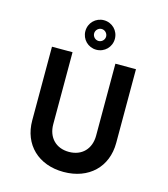

<svg xmlns="http://www.w3.org/2000/svg" viewBox="-127 -969 945 1082"><g transform="rotate(15 345.0 -427.5)"><path d="M345 -102C269 -102 220 -153 220 -230V-650H100V-220C100 -79 198 15 345 15C492 15 590 -79 590 -220V-650H470V-230C470 -153 421 -102 345 -102ZM259 -784C259 -736 297 -698 345 -698C393 -698 431 -736 431 -784C431 -832 393 -870 345 -870C297 -870 259 -832 259 -784ZM310 -784C310 -803 326 -819 345 -819C364 -819 380 -803 380 -784C380 -765 364 -749 345 -749C326 -749 310 -765 310 -784Z"/></g></svg>

Font: Grotesk 03
Style: Bold
Weight: 500
Designer: Frank Adebiaye, contributions by Jérémy Landes, Ariel Martín Pérez
Foundry: Velvetyne Type Foundry
Version: Version 3.000;Glyphs 3.1.2 (3150)